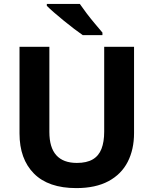

<svg xmlns="http://www.w3.org/2000/svg" viewBox="-20 -954 787 984"><path d="M667 -272Q667 -188 634.5 -124.5Q602 -61 536 -25.5Q470 10 371 10Q228 10 154 -64.5Q80 -139 80 -270V-714H233V-278Q233 -198 268.5 -158.5Q304 -119 374 -119Q424 -119 455 -137Q486 -155 500 -191Q514 -227 514 -279V-714H667ZM389 -934Q404 -912 424.5 -885Q445 -858 467 -832Q489 -806 505 -787V-774H404Q385 -787 359.5 -806.5Q334 -826 307.5 -847.5Q281 -869 257.5 -889.5Q234 -910 220 -924V-934Z"/></svg>

Font: Noto Sans Khmer
Style: Bold
Weight: 700
Version: Version 2.003